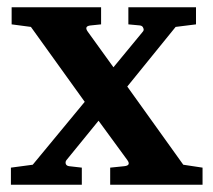

<svg xmlns="http://www.w3.org/2000/svg" viewBox="-20 -508 586 528"><path d="M537 0H283V-47L322 -51Q341 -53 330 -68L251 -176L163 -68Q159 -63 161 -57Q163 -52 170 -51L205 -47V0H10V-47L70 -55L213 -228L65 -434L12 -441V-488H258V-441L229 -438Q210 -436 222 -420L292 -323L372 -420Q377 -425 374 -431Q372 -437 365 -438L333 -441V-488H519V-441L463 -434L330 -270L484 -55L537 -47Z"/></svg>

Font: Apparatus SIL
Style: Bold
Weight: 700
Version: Version 1.0